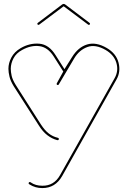

<svg xmlns="http://www.w3.org/2000/svg" viewBox="-20 -720 652 980"><path d="M196 240Q178 240 162 235.5Q146 231 130 221Q123 216 128 211Q132 207 137 211Q161 228 196 228Q256 229 287 173L565 -321Q586 -358 574 -399Q562 -440 519 -465Q467 -495 426 -480Q385 -465 360 -424L280 -289Q279 -286 275 -286Q272 -286 270 -288.5Q268 -291 270 -295L303 -355L254 -432Q224 -479 181 -484.5Q138 -490 93 -465Q63 -449 49 -422.5Q35 -396 35 -369Q35 -353 39.5 -333Q44 -313 60 -287L188 -86Q208 -55 228.5 -39Q249 -23 274 -17Q282 -15 280 -9Q279 -3 271 -5Q245 -12 221.5 -30Q198 -48 178 -80L50 -280Q34 -306 28.5 -328.5Q23 -351 23 -369Q23 -398 38 -426.5Q53 -455 85 -474Q131 -501 180.5 -497Q230 -493 264 -438L309 -367L348 -429Q379 -479 424.5 -493Q470 -507 525 -475Q573 -447 585 -400.5Q597 -354 575 -315L297 179Q262 240 196 240ZM172 -595Q168 -599 174 -604L297 -697Q302 -700 305 -700Q309 -700 313 -697L436 -604Q442 -599 438 -595Q434 -591 429 -595L305 -688L181 -595Q176 -591 172 -595Z"/></svg>

Font: Moirai One
Style: Regular
Weight: 400
Designer: Jiyeon Park
Foundry: JAMO
Version: Version 1.000; ttfautohint (v1.8.4.7-5d5b);gftools[0.9.29]